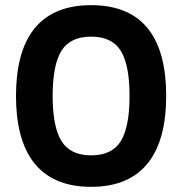

<svg xmlns="http://www.w3.org/2000/svg" viewBox="-20 -710 706 744"><path d="M333 -690C124.4 -690 42 -551.4 42 -338C42 -125.4 124.9 14 333 14C538.2 14 624 -122.1 624 -338C624 -552 542.4 -690 333 -690ZM482 -338C482 -258 470.7 -199.7 448 -163C425.3 -126.3 387 -108 333 -108C279.7 -108 241.5 -126.3 218.5 -163C195.5 -199.7 184 -258 184 -338C184 -418 195.3 -476.3 218 -513C240.7 -549.7 279 -568 333 -568C387 -568 425.3 -549.7 448 -513C470.7 -476.3 482 -418 482 -338Z"/></svg>

Font: Fog Sans
Style: Bold
Weight: 700
Foundry: Intel Corporation
Version: Version 1.00